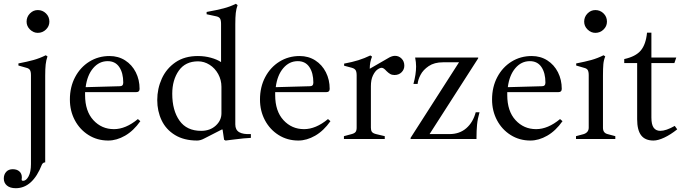

<svg xmlns="http://www.w3.org/2000/svg" viewBox="-66 -732 3616 1011"><path d="M-46 208Q-46 187 -33.5 173Q-21 159 1 159Q23 159 36 170.5Q49 182 49 202L48 214Q48 220 56 220Q72 220 84.5 196.5Q97 173 97 132V-336Q97 -355 91.5 -363.5Q86 -372 73 -375L31 -387V-398Q78 -407 110.5 -416Q143 -425 175 -441L184 -435Q177 -415 174.5 -392.5Q172 -370 172 -334V123Q161 123 155 134Q106 259 17 259Q-13 259 -29.5 245Q-46 231 -46 208ZM74 -618Q74 -643 91.5 -661Q109 -679 133 -679Q158 -679 176 -661.5Q194 -644 194 -618Q194 -594 176 -576.5Q158 -559 133 -559Q110 -559 92 -576.5Q74 -594 74 -618Z M673 -94Q637 -43 592.5 -17.5Q548 8 504 8Q446 8 400 -21Q354 -50 328 -99Q302 -148 302 -208Q302 -274 329.5 -326Q357 -378 404.5 -407.5Q452 -437 511 -437Q557 -437 593 -414Q629 -391 649 -351.5Q669 -312 669 -264Q669 -247 652 -247H382V-231Q382 -147 425.5 -99.5Q469 -52 534 -52Q596 -52 660 -105ZM385 -273 565 -278Q583 -278 583 -297Q583 -348 562 -379Q541 -410 501 -410Q456 -410 424.5 -373Q393 -336 385 -273Z M762 -205Q762 -265 786 -318Q810 -371 858 -404Q906 -437 976 -437Q1012 -437 1044.5 -428Q1077 -419 1098 -405V-606Q1098 -626 1092.5 -634.5Q1087 -643 1073 -646L1022 -657V-669Q1077 -679 1111.5 -688Q1146 -697 1176 -712L1185 -705Q1178 -686 1175.5 -663.5Q1173 -641 1173 -605V-77Q1173 -48 1193.5 -36Q1214 -24 1255 -26V-6Q1224 -5 1162 3L1122 8L1114 4L1106 -50H1102L1010 -3Q990 8 972 8Q903 8 855.5 -21Q808 -50 785 -98.5Q762 -147 762 -205ZM1100 -135V-275Q1100 -311 1083 -342Q1066 -373 1037.5 -391Q1009 -409 977 -409Q910 -409 875.5 -360Q841 -311 841 -238Q841 -151 879 -97Q917 -43 993 -43Q1040 -43 1070 -70.5Q1100 -98 1100 -135Z M1674 -94Q1638 -43 1593.5 -17.5Q1549 8 1505 8Q1447 8 1401 -21Q1355 -50 1329 -99Q1303 -148 1303 -208Q1303 -274 1330.5 -326Q1358 -378 1405.5 -407.5Q1453 -437 1512 -437Q1558 -437 1594 -414Q1630 -391 1650 -351.5Q1670 -312 1670 -264Q1670 -247 1653 -247H1383V-231Q1383 -147 1426.5 -99.5Q1470 -52 1535 -52Q1597 -52 1661 -105ZM1386 -273 1566 -278Q1584 -278 1584 -297Q1584 -348 1563 -379Q1542 -410 1502 -410Q1457 -410 1425.5 -373Q1394 -336 1386 -273Z M2063 -386Q2063 -366 2048.5 -351.5Q2034 -337 2011 -337Q1998 -337 1988.5 -342.5Q1979 -348 1969 -358Q1954 -375 1944 -375Q1934 -375 1921 -365.5Q1908 -356 1897.5 -334Q1887 -312 1887 -278V-59Q1887 -45 1892.5 -37.5Q1898 -30 1914 -26L1960 -15V0H1745V-15L1786 -26Q1801 -30 1806.5 -37.5Q1812 -45 1812 -60V-335Q1812 -354 1806.5 -362.5Q1801 -371 1787 -375L1746 -386V-397Q1789 -405 1821 -415Q1853 -425 1884 -440L1893 -434Q1881 -405 1881 -372V-370L1985 -430Q2001 -438 2014 -438Q2034 -438 2048.5 -423.5Q2063 -409 2063 -386Z M2096 -6 2351 -404H2267Q2221 -404 2191.5 -384Q2162 -364 2148.5 -338Q2135 -312 2133 -290H2111Q2125 -341 2125 -382Q2125 -404 2120 -429H2452V-425L2196 -26H2301Q2354 -26 2389.5 -57Q2425 -88 2439 -141H2459Q2449 -107 2446 -75.5Q2443 -44 2443 -6V0H2096Z M2896 -94Q2860 -43 2815.5 -17.5Q2771 8 2727 8Q2669 8 2623 -21Q2577 -50 2551 -99Q2525 -148 2525 -208Q2525 -274 2552.5 -326Q2580 -378 2627.5 -407.5Q2675 -437 2734 -437Q2780 -437 2816 -414Q2852 -391 2872 -351.5Q2892 -312 2892 -264Q2892 -247 2875 -247H2605V-231Q2605 -147 2648.5 -99.5Q2692 -52 2757 -52Q2819 -52 2883 -105ZM2608 -273 2788 -278Q2806 -278 2806 -297Q2806 -348 2785 -379Q2764 -410 2724 -410Q2679 -410 2647.5 -373Q2616 -336 2608 -273Z M2967 -15 3008 -26Q3034 -35 3034 -60V-336Q3034 -355 3028.5 -363.5Q3023 -372 3009 -375L2968 -387V-398Q3015 -407 3047.5 -416Q3080 -425 3112 -441L3121 -435Q3113 -416 3111 -394Q3109 -372 3109 -334V-59Q3109 -32 3133 -26L3174 -15V0H2967ZM3010 -618Q3010 -643 3027.5 -661Q3045 -679 3069 -679Q3094 -679 3112 -661.5Q3130 -644 3130 -618Q3130 -594 3112 -576.5Q3094 -559 3069 -559Q3046 -559 3028 -576.5Q3010 -594 3010 -618Z M3289 -104V-400H3221V-421Q3281 -434 3308 -466Q3335 -498 3341 -560H3364V-429H3495L3485 -400H3364V-113Q3364 -76 3376 -59.5Q3388 -43 3411 -43Q3441 -43 3487 -69L3500 -51Q3465 -23 3432 -7.5Q3399 8 3375 8Q3331 8 3310 -19.5Q3289 -47 3289 -104Z"/></svg>

Font: Ibarra Real Nova
Style: Regular
Weight: 400
Designer: Jose Maria Ribagorda & Octavio Pardo
Foundry: Jose Maria Ribagorda
Version: Version 1.014